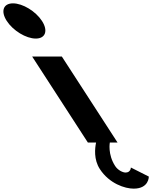

<svg xmlns="http://www.w3.org/2000/svg" viewBox="-464 -850 907 1145"><path d="M-386.6 -830C-444.6 -830 -461.2 -783 -423.6 -725C-386 -667 -308.6 -620 -250.6 -620C-192.6 -620 -176 -667 -213.6 -725C-251.2 -783 -328.6 -830 -386.6 -830ZM131.3 158C94.4 101 101.7 35 109 0H60L-272.3 -513H-95.3L237 0H191C191 0 177.3 70 222.7 140C238.9 165 267.9 179 284.9 179C315.9 179 316.5 149 316.5 149L423.5 203C423.5 203 425.1 275 333.1 275C281.1 275 187.7 245 131.3 158Z"/></svg>

Font: Hussar
Style: BdOpOblSeven
Weight: 700
Foundry: Cannot Into Space Fonts
Version: Version 2.00